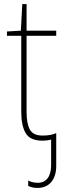

<svg xmlns="http://www.w3.org/2000/svg" viewBox="-20 -678 319 939"><path d="M164 241Q147 241 136 238Q125 235 118 231V205Q128 210 139.5 213Q151 216 165 216Q196 216 213 193.5Q230 171 230 130V5Q211 10 188 10Q127 10 105.5 -27Q84 -64 84 -130V-503H14V-524L82 -528L89 -658H110V-528H255V-503H110V-130Q110 -74 126 -44.5Q142 -15 188 -15Q209 -15 225.5 -18Q242 -21 255 -27V133Q255 184 230.5 212.5Q206 241 164 241Z"/></svg>

Font: Noto Sans SemiCondensed Thin
Style: Regular
Weight: 100
Width: 4
Designer: Monotype Design Team
Foundry: Monotype Imaging Inc.
Version: Version 2.013; ttfautohint (v1.8.4.7-5d5b)